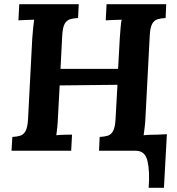

<svg xmlns="http://www.w3.org/2000/svg" viewBox="-20 -720 846 917"><path d="M690 177Q696 99 684.5 49.5Q673 0 629 0L666 -74L777 -79L763 177ZM774 -700 771 -634Q749 -633 732.5 -628Q716 -623 706.5 -605.5Q697 -588 695 -547L675 -164Q674 -137 671 -112Q668 -87 666 -74Q683 -76 707 -76.5Q731 -77 741 -77L737 0H453L456 -66Q479 -67 495 -72Q511 -77 520.5 -95Q530 -113 532 -153L541 -315L265 -312L257 -164Q256 -137 253.5 -112Q251 -87 249 -74Q265 -76 289.5 -76.5Q314 -77 324 -77L320 0H35L39 -66Q61 -67 77 -72Q93 -77 102.5 -95Q112 -113 114 -153L134 -536Q136 -563 138.5 -588Q141 -613 143 -626Q127 -625 103 -624.5Q79 -624 68 -623L72 -700H356L353 -634Q331 -633 314.5 -628Q298 -623 288.5 -605.5Q279 -588 277 -547L269 -391H544L552 -536Q554 -563 556 -588Q558 -613 561 -626Q545 -625 520.5 -624.5Q496 -624 485 -623L489 -700Z"/></svg>

Font: Lora
Style: Italic
Weight: 400
Italic angle: -3°
Designer: Olga Karpushina, Alexei Vanyashin (Cyrillic)
Foundry: Cyreal
Version: Version 3.008